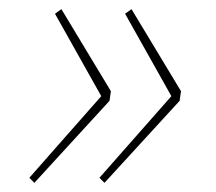

<svg xmlns="http://www.w3.org/2000/svg" viewBox="-20 -480 472 419"><path d="M267 -460 375 -281 372 -260 208 -81 197 -92 360 -277 358 -263 253 -450ZM114 -460 222 -281 219 -260 55 -81 44 -92 207 -277 205 -263 100 -450Z"/></svg>

Font: Bitter Thin Thin
Style: Italic
Weight: 250
Italic angle: -9°
Version: Version 2.002